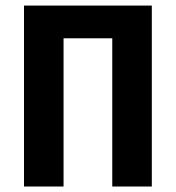

<svg xmlns="http://www.w3.org/2000/svg" viewBox="-20 -679 640 699"><path d="M388.7 0V-539.6H211.4V0H67.4V-658.7H532.7V0Z"/></svg>

Font: Cousine
Style: Bold
Weight: 700
Monospace: yes
Designer: Steve Matteson
Foundry: Ascender Corporation
Version: Version 1.20